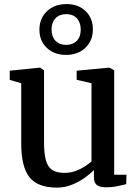

<svg xmlns="http://www.w3.org/2000/svg" viewBox="-20 -886 662 918"><path d="M485.5 9.5Q457.5 9.5 443.2 -1.2Q429 -12 429 -39V-73Q411 -54 383 -34.5Q355 -15 321.8 -2Q288.5 11 252.5 11Q160 11 120.8 -38.8Q81.5 -88.5 81.5 -200.5V-488L26.5 -504V-548L169 -562.5H171.5L190.5 -550V-207Q190.5 -154 198.8 -121.8Q207 -89.5 228 -74.5Q249 -59.5 288 -59.5Q317 -59.5 341.5 -68.5Q366 -77.5 385.2 -90Q404.5 -102.5 417.5 -114V-488L346.5 -504.5V-548L500.5 -562.5H503.5L526 -550V-50.5H584.5L583.5 -5.5Q566.5 -1.5 542 4Q517.5 9.5 485.5 9.5ZM295.5 -623.5Q239 -623.5 203.5 -657.5Q168 -691.5 168.5 -745Q169 -799 205 -832.8Q241 -866.5 298.5 -866.5Q354.5 -866.5 389.5 -832.5Q424.5 -798.5 424 -745Q424 -691.5 388.2 -657.5Q352.5 -623.5 295.5 -623.5ZM296.5 -671.5Q328.5 -671.5 347.2 -690.8Q366 -710 366 -744Q366 -778.5 347.5 -798.5Q329 -818.5 296.5 -818.5Q264.5 -818.5 245.5 -798.8Q226.5 -779 226.5 -745Q226.5 -711 245.2 -691.2Q264 -671.5 296.5 -671.5Z"/></svg>

Font: Merriweather 28pt Medium
Style: Regular
Weight: 500
Version: Version 2.100